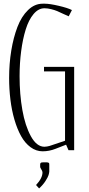

<svg xmlns="http://www.w3.org/2000/svg" viewBox="-20 -820 485 1048"><path d="M249 78.6V116.2Q248.5 124 245.1 135.5Q241.7 147 228.3 168Q214.8 189 193.4 208.5L176.8 189.9Q211.9 152.3 211.9 121.1Q211.9 114.3 205.6 104.7Q199.2 95.2 199.2 91.3V78.6Q199.2 75.7 199.5 74.2Q199.7 72.8 201.2 70.3Q202.6 67.9 206.8 66.9Q210.9 65.9 217.8 65.9H230Q239.3 65.9 243.4 67.6Q247.6 69.3 248.3 71.5Q249 73.7 249 78.6ZM372.6 -765.1 355 -731Q346.2 -734.4 325.7 -744.1Q305.2 -753.9 292 -759.5Q278.8 -765.1 259.3 -770Q239.7 -774.9 222.7 -774.9Q189.9 -774.9 163.3 -743.4Q136.7 -711.9 120.4 -659.2Q104 -606.4 95.5 -540.8Q86.9 -475.1 86.9 -403.8Q86.9 -305.2 102.1 -219.2Q117.2 -133.3 148.7 -76.2Q180.2 -19 222.7 -19Q229.5 -19 237.3 -20.5Q245.1 -22 250.2 -23.4Q255.4 -24.9 262.2 -27.3Q269 -29.8 271 -30.3L335 -51.8V-430.2H220.2V-455.1H384.8V0H354L340.8 -30.3L283.2 -7.8Q248.5 5.9 212.9 5.9Q177.2 5.9 146.7 -16.6Q116.2 -39.1 95 -77.4Q73.7 -115.7 58.8 -167Q43.9 -218.3 36.9 -275.9Q29.8 -333.5 29.8 -394.5Q29.8 -472.2 41.5 -543.7Q53.2 -615.2 75.2 -672.9Q97.2 -730.5 133.1 -765.1Q168.9 -799.8 212.9 -799.8H225.1Q251.5 -799.8 300.5 -788.3Q349.6 -776.9 372.6 -765.1Z"/></svg>

Font: Reswysokr
Style: Regular
Weight: 500
Version: Version 0.984